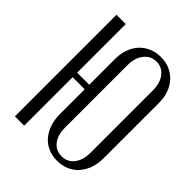

<svg xmlns="http://www.w3.org/2000/svg" viewBox="-204 -815 933 933"><g transform="rotate(45 262.5 -349.0)"><path d="M118 -698V-364H201V-542Q201 -578 212 -608.5Q223 -639 243 -660.5Q263 -682 291 -694Q319 -706 353 -706Q386 -706 413.5 -694Q441 -682 461 -660.5Q481 -639 492 -608.5Q503 -578 503 -542V-160Q503 -123 492 -92Q481 -61 461 -38.5Q441 -16 413 -4Q385 8 351 8Q318 8 290 -4Q262 -16 242.5 -38.5Q223 -61 212 -92Q201 -123 201 -160V-333H118V0H54V-698ZM265 -134Q265 -83 288.5 -53Q312 -23 352 -23Q391 -23 415 -53.5Q439 -84 439 -134V-564Q439 -614 415 -644.5Q391 -675 353 -675Q314 -675 289.5 -644Q265 -613 265 -564Z"/></g></svg>

Font: Moniqa Paragraph
Style: Regular
Weight: 400
Designer: Rajesh Rajput
Foundry: Rajesh Rajput
Version: Version 1.000